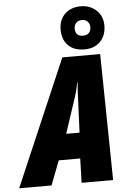

<svg xmlns="http://www.w3.org/2000/svg" viewBox="-122 -1042 720 1087"><g transform="rotate(-5 238.0 -498.0)"><path d="M250 -717H465L476 0H297L301 -138H179L126 0H-58ZM310 -284 318 -468Q320 -529 324 -567H321Q314 -524 296 -471L234 -284ZM254 -874Q254 -929 288 -962.5Q322 -996 379 -996Q432 -996 467.5 -962.5Q503 -929 503 -876Q503 -820 469.5 -785.5Q436 -751 379 -751Q320 -751 287 -784Q254 -817 254 -874ZM423 -873Q423 -893 411 -905.5Q399 -918 379 -918Q358 -918 346 -905.5Q334 -893 334 -873Q334 -829 379 -829Q399 -829 411 -841Q423 -853 423 -873Z"/></g></svg>

Font: Noto Sans UI CondBlack
Style: Italic
Weight: 900
Width: 3
Italic angle: -12°
Designer: Monotype Design Team
Foundry: Monotype Imaging Inc.
Version: Version 1.001